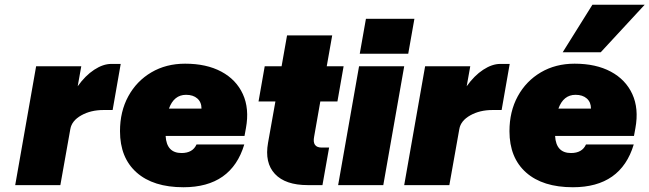

<svg xmlns="http://www.w3.org/2000/svg" viewBox="-20 -779 2733 808"><path d="M132 -500H322L307 -416Q339 -461 376.5 -485.5Q414 -510 448 -510H488L454 -316H415Q362 -316 322 -293.5Q282 -271 276 -236L234 0H44Z M485 -227Q485 -310 520 -374Q555 -438 617 -474.5Q679 -511 759 -511Q849 -511 911.5 -477.5Q974 -444 1002 -383Q1030 -322 1015 -240L1009 -207H677Q681 -135 744 -135Q791 -135 807 -171H1008Q954 9 752 9Q625 9 555 -53Q485 -115 485 -227ZM763 -380Q712 -380 691 -322H828Q828 -349 810.5 -364.5Q793 -380 763 -380Z M1365 -158 1337 0H1275Q1181 0 1137 -47Q1093 -94 1108 -178L1139 -352H1068L1094 -500H1165L1188 -630H1378L1355 -500H1426L1400 -352H1328L1302 -204Q1293 -158 1334 -158Z M1520 -700H1724L1698 -553H1494ZM1491 -500H1681L1593 0H1403Z M1769 -500H1959L1944 -416Q1976 -461 2013.5 -485.5Q2051 -510 2085 -510H2125L2091 -316H2052Q1999 -316 1959 -293.5Q1919 -271 1913 -236L1871 0H1681Z M2693 -759 2508 -559H2348L2473 -759ZM2124 -227Q2124 -310 2159 -374Q2194 -438 2256 -474.5Q2318 -511 2398 -511Q2488 -511 2550.5 -477.5Q2613 -444 2641 -383Q2669 -322 2654 -240L2648 -207H2316Q2320 -135 2383 -135Q2430 -135 2446 -171H2647Q2593 9 2391 9Q2264 9 2194 -53Q2124 -115 2124 -227ZM2402 -380Q2351 -380 2330 -322H2467Q2467 -349 2449.5 -364.5Q2432 -380 2402 -380Z"/></svg>

Font: Overused Grotesk Black
Style: Italic
Weight: 900
Italic angle: -10°
Version: Version 0.003